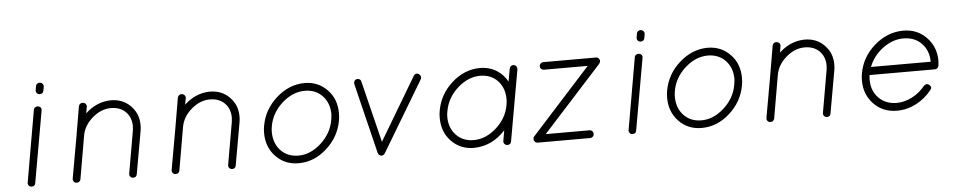

<svg xmlns="http://www.w3.org/2000/svg" viewBox="-38 -909 5909 1185"><g transform="rotate(-5 2916.0 -316.0)"><path d="M116 0Q106 -1 100.5 -9.5Q95 -18 97 -27L174 -470Q175 -480 183.5 -485.5Q192 -491 202 -490Q226 -484 221 -461L143 -19Q140 0 120 0ZM243 -584Q240 -564 219 -564H215Q205 -566 199.5 -574Q194 -582 196 -592L200 -615Q201 -624 209.5 -630Q218 -636 227 -634Q237 -633 243 -624.5Q249 -616 247 -606Z M726 -28 772 -292Q774 -312 774 -319Q773 -372 740 -405.5Q707 -439 651 -440Q589 -441 534.5 -394.5Q480 -348 469 -285L423 -19Q423 -18 422.5 -17Q422 -16 422 -15L421 -14V-13Q420 -12 420 -11L419 -10L418 -9Q417 -8 417 -7Q416 -7 416 -6L414 -4Q413 -4 413 -3Q411 -3 410 -2Q409 -2 409 -1H406Q405 0 404 0H402H400H397H395Q385 -1 379.5 -9.5Q374 -18 376 -28L423 -292V-293L453 -468Q455 -478 463 -483.5Q471 -489 481 -487Q491 -486 497 -478Q503 -470 501 -460L494 -421Q563 -486 651 -488Q727 -488 774 -439Q822 -391 822 -319Q822 -302 819 -284L772 -19Q769 0 748 0H745Q735 -2 729.5 -10Q724 -18 726 -28Z M1339 -28 1385 -292Q1387 -312 1387 -319Q1386 -372 1353 -405.5Q1320 -439 1264 -440Q1202 -441 1147.5 -394.5Q1093 -348 1082 -285L1036 -19Q1036 -18 1035.5 -17Q1035 -16 1035 -15L1034 -14V-13Q1033 -12 1033 -11L1032 -10L1031 -9Q1030 -8 1030 -7Q1029 -7 1029 -6L1027 -4Q1026 -4 1026 -3Q1024 -3 1023 -2Q1022 -2 1022 -1H1019Q1018 0 1017 0H1015H1013H1010H1008Q998 -1 992.5 -9.5Q987 -18 989 -28L1036 -292V-293L1066 -468Q1068 -478 1076 -483.5Q1084 -489 1094 -487Q1104 -486 1110 -478Q1116 -470 1114 -460L1107 -421Q1176 -486 1264 -488Q1340 -488 1387 -439Q1435 -391 1435 -319Q1435 -302 1432 -284L1385 -19Q1382 0 1361 0H1358Q1348 -2 1342.5 -10Q1337 -18 1339 -28Z M2048 -286Q2048 -261 2044 -240L2021 -245L2044 -240Q2026 -140 1948 -70Q1870 0 1774 0H1773Q1688 0 1632 -59Q1577 -117 1577 -204Q1577 -228 1581 -249Q1599 -349 1677.5 -419Q1756 -489 1852 -490Q1937 -490 1994 -430Q2048 -374 2048 -286ZM1997 -249Q2001 -273 2001 -286Q2000 -354 1959 -397.5Q1918 -441 1852 -442H1850Q1774 -442 1708 -382.5Q1642 -323 1628 -240Q1625 -222 1625 -204Q1626 -135 1667 -91.5Q1708 -48 1774 -47Q1850 -46 1916.5 -106Q1983 -166 1997 -249Z M2561 -483Q2569 -478 2571.5 -468Q2574 -458 2569 -450L2308 -14Q2307 -14 2307 -13L2304 -10V-9L2303 -8Q2302 -8 2302 -7L2300 -6H2299L2298 -5L2294 -3H2293Q2291 -2 2287 -2Q2286 -2 2284 -2L2282 -3H2281Q2277 -5 2276 -6H2275L2273 -8L2272 -9L2269 -12Q2267 -14 2267 -16Q2265 -18 2265 -20L2158 -457Q2156 -466 2160.5 -474.5Q2165 -483 2175 -486Q2185 -488 2193 -483Q2201 -478 2203 -468L2297 -87L2528 -475Q2541 -495 2561 -483Z M2860 0Q2775 0 2719 -59Q2665 -116 2665 -203Q2665 -228 2669 -248Q2687 -348 2764.5 -417.5Q2842 -487 2938 -488Q3023 -488 3079 -429Q3097 -409 3108 -389L3122 -468Q3124 -478 3131.5 -483.5Q3139 -489 3149 -488Q3159 -486 3164.5 -478Q3170 -470 3169 -460L3091 -20Q3088 0 3067 0H3063Q3053 -2 3047.5 -10Q3042 -18 3044 -28L3055 -92Q2974 -2 2860 0ZM2716 -240Q2712 -223 2712 -203Q2713 -135 2754 -92Q2795 -49 2860 -48Q2936 -47 3002.5 -106Q3069 -165 3083 -248Q3086 -267 3086 -285Q3085 -353 3044.5 -396Q3004 -439 2938 -440H2937Q2861 -440 2795.5 -381Q2730 -322 2716 -240Z M3678 -456Q3678 -454 3677 -454L3676 -452Q3675 -451 3675 -450L3308 -46H3579Q3589 -46 3596 -39Q3603 -32 3603 -22Q3603 -12 3596 -5Q3589 2 3579 2H3254H3253H3252Q3251 1 3250 1H3248Q3247 0 3245 0Q3244 -1 3243 -1Q3242 -2 3241 -2Q3241 -3 3239 -3Q3239 -4 3238.5 -4Q3238 -4 3238 -5L3236 -7Q3235 -7 3235 -9L3234 -10H3233Q3233 -12 3232 -13V-15Q3231 -15 3231 -17V-19Q3230 -20 3230 -22V-24Q3230 -25 3231 -26V-29Q3232 -30 3232 -31Q3232 -32 3233 -33Q3233 -34 3233.5 -34Q3234 -34 3234 -35L3236 -37V-38L3603 -443H3332Q3322 -443 3315 -449.5Q3308 -456 3308 -466Q3308 -476 3315 -483Q3322 -490 3332 -490H3657H3659H3661Q3663 -490 3664 -489H3666Q3667 -488 3668 -488Q3669 -487 3670 -487L3672 -485L3673 -484H3674L3675 -482L3677 -480V-479L3678 -478L3679 -477V-476V-475L3680 -474Q3680 -472 3681 -472V-470V-467V-466V-465V-462Q3680 -461 3680 -460Q3680 -459 3679 -458Q3679 -456 3678 -456Z M3839 0Q3829 -1 3823.5 -9.5Q3818 -18 3820 -27L3897 -470Q3898 -480 3906.5 -485.5Q3915 -491 3925 -490Q3949 -484 3944 -461L3866 -19Q3863 0 3843 0ZM3966 -584Q3963 -564 3942 -564H3938Q3928 -566 3922.5 -574Q3917 -582 3919 -592L3923 -615Q3924 -624 3932.5 -630Q3941 -636 3950 -634Q3960 -633 3966 -624.5Q3972 -616 3970 -606Z M4545 -286Q4545 -261 4541 -240L4518 -245L4541 -240Q4523 -140 4445 -70Q4367 0 4271 0H4270Q4185 0 4129 -59Q4074 -117 4074 -204Q4074 -228 4078 -249Q4096 -349 4174.5 -419Q4253 -489 4349 -490Q4434 -490 4491 -430Q4545 -374 4545 -286ZM4494 -249Q4498 -273 4498 -286Q4497 -354 4456 -397.5Q4415 -441 4349 -442H4347Q4271 -442 4205 -382.5Q4139 -323 4125 -240Q4122 -222 4122 -204Q4123 -135 4164 -91.5Q4205 -48 4271 -47Q4347 -46 4413.5 -106Q4480 -166 4494 -249Z M5024 -28 5070 -292Q5072 -312 5072 -319Q5071 -372 5038 -405.5Q5005 -439 4949 -440Q4887 -441 4832.5 -394.5Q4778 -348 4767 -285L4721 -19Q4721 -18 4720.5 -17Q4720 -16 4720 -15L4719 -14V-13Q4718 -12 4718 -11L4717 -10L4716 -9Q4715 -8 4715 -7Q4714 -7 4714 -6L4712 -4Q4711 -4 4711 -3Q4709 -3 4708 -2Q4707 -2 4707 -1H4704Q4703 0 4702 0H4700H4698H4695H4693Q4683 -1 4677.5 -9.5Q4672 -18 4674 -28L4721 -292V-293L4751 -468Q4753 -478 4761 -483.5Q4769 -489 4779 -487Q4789 -486 4795 -478Q4801 -470 4799 -460L4792 -421Q4861 -486 4949 -488Q5025 -488 5072 -439Q5120 -391 5120 -319Q5120 -302 5117 -284L5070 -19Q5067 0 5046 0H5043Q5033 -2 5027.5 -10Q5022 -18 5024 -28Z M5281 -205Q5281 -229 5285 -250Q5303 -350 5382.5 -419.5Q5462 -489 5561 -490Q5648 -490 5705 -431Q5762 -372 5762 -286Q5762 -278 5760 -260Q5760 -259 5759.5 -257Q5759 -255 5759 -254Q5753 -235 5736 -235H5331Q5329 -225 5329 -205Q5329 -137 5371.5 -93.5Q5414 -50 5482 -49Q5532 -49 5579 -73.5Q5626 -98 5659 -139Q5666 -147 5675.5 -148Q5685 -149 5693 -142Q5711 -127 5696 -110Q5657 -60 5600.5 -30.5Q5544 -1 5482 -1H5481Q5394 -1 5337 -60Q5281 -118 5281 -205ZM5344 -284H5714V-286Q5713 -354 5671 -397.5Q5629 -441 5561 -442Q5493 -443 5431.5 -397.5Q5370 -352 5344 -284Z"/></g></svg>

Font: Quicksand
Style: Italic
Weight: 400
Italic angle: -12°
Designer: Andrew Paglinawan
Foundry: Andrew Paglinawan
Version: 1.002